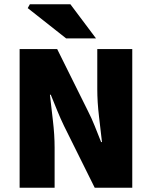

<svg xmlns="http://www.w3.org/2000/svg" viewBox="-20 -880 712 900"><path d="M72 0V-650H248L392 -360Q409 -327 424 -289.5Q439 -252 454 -214H458Q452 -267 444 -334.5Q436 -402 436 -462V-650H600V0H424L280 -290Q264 -323 248.5 -361Q233 -399 218 -436H214Q220 -381 228 -314.5Q236 -248 236 -188V0ZM290 -700 110 -842 120 -860H310L430 -700Z"/></svg>

Font: Source Sans 3 Black
Style: Regular
Weight: 900
Designer: Paul D. Hunt
Foundry: Adobe
Version: Version 3.046;hotconv 1.0.118;makeotfexe 2.5.65603